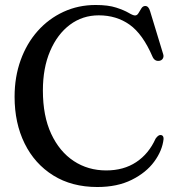

<svg xmlns="http://www.w3.org/2000/svg" viewBox="-20 -734 704 770"><path d="M636 -176.5Q631 -130 598.5 -85.8Q566 -41.5 508.2 -12.8Q450.5 16 370.5 16Q268 16 193.5 -30.5Q119 -77 78.8 -158.5Q38.5 -240 38.5 -346Q38.5 -425.5 62.8 -492.8Q87 -560 131 -609.5Q175 -659 234.5 -686.5Q294 -714 363.5 -714Q414 -714 446 -703.5Q478 -693 495.8 -682.5Q513.5 -672 521.5 -672Q530 -672 535.5 -681.5Q541 -691 547 -700.5Q553 -710 562.5 -710Q576 -710 582 -689L634.5 -516.5Q637.5 -507 633 -499.2Q628.5 -491.5 618.5 -490Q600 -487.5 591.5 -507Q552.5 -597.5 499.8 -635Q447 -672.5 376 -672.5Q311 -672.5 260.5 -634.8Q210 -597 181 -529.2Q152 -461.5 152 -371Q152 -269 185.2 -197.5Q218.5 -126 275.8 -88.2Q333 -50.5 406 -50.5Q476 -50.5 526.2 -83.8Q576.5 -117 604 -178Q615.5 -194.5 626 -192.5Q636.5 -190.5 636 -176.5Z"/></svg>

Font: Fraunces 72pt S050
Style: Regular
Weight: 400
Version: Version 1.000; ttfautohint (v1.8.3)